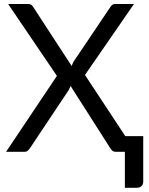

<svg xmlns="http://www.w3.org/2000/svg" viewBox="-20 -736 724 931"><path d="M674.5 -76V145.5Q674.5 158.5 665.8 166.5Q657 174.5 643 174.5H585.5V0H541.5Q530.5 0 524.2 -5.8Q518 -11.5 514 -18.5L322 -319.5Q318 -307.5 313 -299L126 -18.5Q121 -11.5 115.2 -5.8Q109.5 0 99.5 0H9.5L256 -368L19.5 -716.5H116Q126.5 -716.5 131.5 -713Q136.5 -709.5 140.5 -703L327.5 -416Q331 -426.5 338 -439L514.5 -701Q518.5 -708 524 -712.2Q529.5 -716.5 537 -716.5H629.5L392 -372.5L587.5 -76Z"/></svg>

Font: Lato 2
Style: Regular
Weight: 400
Designer: Lukasz Dziedzic with Adam Twardoch and Botio Nikoltchev
Foundry: tyPoland Lukasz Dziedzic
Version: Version 2.015; 2015-08-06; http://www.latofonts.com/